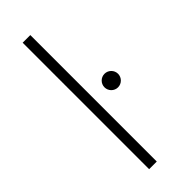

<svg xmlns="http://www.w3.org/2000/svg" viewBox="-242 -754 781 781"><g transform="rotate(-45 148.0 -364.0)"><path d="M134.3 -727.5H90.3V0H134.3ZM236.3 -324.7C257.8 -324.7 275.4 -342.3 275.4 -363.8C275.4 -385.3 257.8 -402.8 236.3 -402.8C214.8 -402.8 197.3 -385.3 197.3 -363.8C197.3 -342.3 214.8 -324.7 236.3 -324.7Z"/></g></svg>

Font: Raveo ExtraLight
Style: Regular
Weight: 200
Designer: Jakub Foglar, Rasmus Andersson (Inter)
Foundry: Jakubfoglar.com
Version: Version 1.100;Glyphs 3.2.3 (3260)